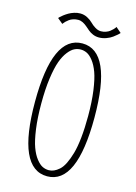

<svg xmlns="http://www.w3.org/2000/svg" viewBox="-129 -922 708 1001"><g transform="rotate(15 225.0 -421.5)"><path d="M301.5 -758Q284.5 -758 269.5 -764.2Q254.5 -770.5 243.8 -779.5Q233 -788.5 222.8 -797.5Q212.5 -806.5 200.2 -812.8Q188 -819 174.5 -819Q161 -819 148 -814.8Q135 -810.5 126.8 -804.2Q118.5 -798 112 -791.8Q105.5 -785.5 102.5 -781L99.5 -777L70.5 -801Q71.5 -802.5 76.8 -807.8Q82 -813 92.5 -821Q103 -829 115.2 -836.2Q127.5 -843.5 144 -848.8Q160.5 -854 176.5 -854Q197.5 -854 215.8 -844.2Q234 -834.5 245 -823Q256 -811.5 271.8 -801.8Q287.5 -792 303.5 -792Q317 -792 329.8 -796.5Q342.5 -801 350.5 -807.2Q358.5 -813.5 364.8 -819.8Q371 -826 374 -830.5L376.5 -835L405.5 -810Q402.5 -806 395 -799.2Q387.5 -792.5 373.8 -782.2Q360 -772 340.5 -765Q321 -758 301.5 -758ZM228 11Q67 11 67 -348Q67 -706 228 -706Q388 -706 388 -348Q388 11 228 11ZM228 -22Q242 -22 255.5 -27.8Q269 -33.5 283.8 -46.5Q298.5 -59.5 310.8 -84.2Q323 -109 333 -143.5Q343 -178 348.5 -230.5Q354 -283 354 -348Q354 -425 345.8 -484.5Q337.5 -544 324.8 -578.8Q312 -613.5 294.8 -635.5Q277.5 -657.5 261.2 -665.2Q245 -673 228 -673Q210.5 -673 194.2 -665.2Q178 -657.5 160.5 -635.5Q143 -613.5 130.2 -578.5Q117.5 -543.5 109.2 -484.2Q101 -425 101 -348Q101 -270.5 109.2 -211Q117.5 -151.5 130.2 -116.8Q143 -82 160.5 -59.8Q178 -37.5 194.2 -29.8Q210.5 -22 228 -22Z"/></g></svg>

Font: League Mono Condensed Thin
Style: Regular
Weight: 100
Width: 1
Designer: Tyler Finck
Foundry: The League of Moveable Type / Tyler Finck
Version: Version 2.210